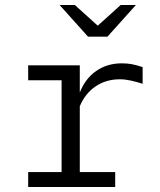

<svg xmlns="http://www.w3.org/2000/svg" viewBox="-20 -750 640 770"><path d="M93 0V-60H227V-428H93V-488H300V-379Q322 -435 366 -465.5Q410 -496 468 -496Q491 -496 509 -492.5Q527 -489 552 -481V-414Q527 -422 504.3 -427Q481.6 -432 460 -432Q406 -432 364 -404Q322 -376 300 -324V-60H442V0ZM333 -603 219 -730H280L372 -647L464 -730H525L411 -603Z"/></svg>

Font: Red Hat Mono
Style: Regular
Weight: 300
Monospace: yes
Designer: Pentagram, MCKL
Foundry: Pentagram, MCKL
Version: Version 1.023